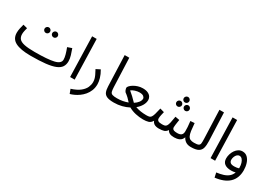

<svg xmlns="http://www.w3.org/2000/svg" viewBox="17 -1723 4147 2962"><g transform="rotate(30 2090.0 -242.0)"><path d="M390 21Q212 21 121 -26Q30 -73 30 -182Q30 -219 39 -260.5Q48 -302 58 -339L133 -320Q127 -298 119.5 -264.5Q112 -231 112 -205Q112 -153 138.5 -121.5Q165 -90 231 -75.5Q297 -61 416 -61Q649 -61 756.5 -86.5Q864 -112 864 -181Q864 -219 850 -269Q836 -319 814 -376L891 -403Q910 -354 926.5 -298Q943 -242 943 -197Q943 -138 916 -96.5Q889 -55 826 -29Q763 -3 656.5 9Q550 21 390 21ZM557 -401Q536 -401 521.5 -415.5Q507 -430 507 -450Q507 -470 521.5 -485Q536 -500 557 -500Q577 -500 591.5 -485Q606 -470 606 -450Q606 -430 591.5 -415.5Q577 -401 557 -401ZM420 -401Q399 -401 384.5 -415.5Q370 -430 370 -450Q370 -470 384.5 -485Q399 -500 420 -500Q440 -500 454.5 -485Q469 -470 469 -450Q469 -430 454.5 -415.5Q440 -401 420 -401Z M1085 0 1065 -714H1146L1166 0Z M1210 230 1181 154Q1282 122 1336.5 77.5Q1391 33 1411.5 -15Q1432 -63 1432 -107Q1432 -135 1426 -161Q1420 -187 1405 -220Q1390 -253 1363 -302L1436 -339Q1474 -274 1490.5 -216Q1507 -158 1507 -114Q1507 -51 1486.5 0Q1466 51 1432.5 90.5Q1399 130 1359.5 158Q1320 186 1280.5 204Q1241 222 1210 230Z M1864 5Q1784 5 1741.5 -13Q1699 -31 1683 -69Q1667 -107 1665 -167L1645 -714H1727L1747 -199Q1749 -150 1756.5 -123.5Q1764 -97 1790.5 -87Q1817 -77 1874 -77Q1895 -77 1904.5 -65.5Q1914 -54 1914 -38Q1914 -22 1900 -8.5Q1886 5 1864 5Z M1864 5 1874 -77Q1927 -77 1975 -86Q2023 -95 2064 -111Q2040 -139 2010 -168Q1980 -197 1944 -223Q1938 -228 1932 -241Q1926 -254 1922 -268Q1918 -282 1918 -289Q1918 -304 1937 -325Q1956 -346 1988 -365.5Q2020 -385 2061 -398Q2102 -411 2146 -411Q2203 -411 2238.5 -394Q2274 -377 2290.5 -350.5Q2307 -324 2307 -294Q2307 -245 2279 -196.5Q2251 -148 2202 -108Q2245 -92 2295 -84.5Q2345 -77 2395 -77Q2416 -77 2425.5 -65.5Q2435 -54 2435 -38Q2435 -22 2421 -8.5Q2407 5 2385 5Q2319 5 2249.5 -10.5Q2180 -26 2126 -58Q2071 -29 2004.5 -12Q1938 5 1864 5ZM1990 -284Q2028 -252 2061.5 -221.5Q2095 -191 2136 -147Q2179 -175 2203.5 -207.5Q2228 -240 2228 -272Q2228 -292 2206.5 -311Q2185 -330 2131 -330Q2097 -330 2055.5 -317Q2014 -304 1990 -284Z M2385 5 2395 -77Q2427 -77 2447 -81.5Q2467 -86 2480.5 -104.5Q2494 -123 2506 -163Q2518 -203 2534 -275L2609 -254Q2603 -229 2595 -194Q2587 -159 2587 -130Q2587 -105 2606 -91Q2625 -77 2675 -77Q2705 -77 2724 -82Q2743 -87 2755.5 -106Q2768 -125 2778 -167Q2788 -209 2799 -282L2875 -268Q2872 -250 2868 -224Q2864 -198 2860.5 -172.5Q2857 -147 2857 -130Q2857 -116 2863.5 -103.5Q2870 -91 2889.5 -84Q2909 -77 2948 -77Q2998 -77 3020.5 -98Q3043 -119 3043 -162Q3043 -197 3041 -237.5Q3039 -278 3031 -340L3104 -345Q3110 -264 3117.5 -212Q3125 -160 3139.5 -130.5Q3154 -101 3179 -89Q3204 -77 3245 -77Q3266 -77 3275.5 -65.5Q3285 -54 3285 -38Q3285 -22 3271 -8.5Q3257 5 3235 5Q3179 5 3142.5 -20Q3106 -45 3089 -83Q3069 -30 3028.5 -12.5Q2988 5 2939 5Q2888 5 2858.5 -9.5Q2829 -24 2815 -54Q2791 -18 2757.5 -6.5Q2724 5 2663 5Q2642 5 2618.5 0Q2595 -5 2575 -19.5Q2555 -34 2544 -63Q2518 -19 2479.5 -7Q2441 5 2385 5ZM2816 -545Q2795 -545 2780.5 -559.5Q2766 -574 2766 -594Q2766 -614 2780.5 -629Q2795 -644 2816 -644Q2836 -644 2850.5 -629Q2865 -614 2865 -594Q2865 -574 2850.5 -559.5Q2836 -545 2816 -545ZM2748 -435Q2727 -435 2712.5 -449.5Q2698 -464 2698 -484Q2698 -504 2712.5 -519Q2727 -534 2748 -534Q2768 -534 2782.5 -519Q2797 -504 2797 -484Q2797 -464 2782.5 -449.5Q2768 -435 2748 -435ZM2884 -435Q2863 -435 2848.5 -449.5Q2834 -464 2834 -484Q2834 -504 2848.5 -519Q2863 -534 2884 -534Q2904 -534 2918.5 -519Q2933 -504 2933 -484Q2933 -464 2918.5 -449.5Q2904 -435 2884 -435Z M3235 5 3244 -77Q3301 -77 3324 -88Q3347 -99 3350.5 -127Q3354 -155 3352 -205L3333 -714H3414L3434 -214Q3437 -143 3424.5 -94Q3412 -45 3368.5 -20Q3325 5 3235 5Z M3587 0 3567 -714H3648L3668 0Z M3791 230 3773 148Q3837 140 3889 124Q3941 108 3978 78Q4015 48 4033 -2Q4015 3 3995 5.5Q3975 8 3956 8Q3880 8 3838.5 -23.5Q3797 -55 3797 -119Q3797 -157 3809 -195.5Q3821 -234 3843 -266Q3865 -298 3896 -317.5Q3927 -337 3965 -337Q4019 -337 4054.5 -302Q4090 -267 4107.5 -210.5Q4125 -154 4125 -91Q4125 49 4040.5 130Q3956 211 3791 230ZM3876 -139Q3876 -108 3896 -89.5Q3916 -71 3965 -71Q4008 -71 4047 -83Q4047 -89 4047 -97Q4047 -139 4036 -175Q4025 -211 4005 -233Q3985 -255 3957 -255Q3934 -255 3915.5 -237.5Q3897 -220 3886.5 -193Q3876 -166 3876 -139Z"/></g></svg>

Font: Go Noto Kurrent-Regular
Style: Regular
Weight: 400
Designer: Monotype Design Team
Foundry: Monotype Imaging Inc.
Version: Version 2.012; ttfautohint (v1.8.4.7-5d5b)